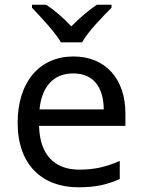

<svg xmlns="http://www.w3.org/2000/svg" viewBox="-20 -786 604 816"><path d="M239 -606H329C353 -651 416 -715 454 -753V-766H392C357 -743 319 -710 283 -674C250 -710 211 -743 176 -766H116V-753C152 -715 213 -651 239 -606ZM292 -546C150 -546 55 -440 55 -264C55 -85 160 10 313 10C386 10 434 -1 489 -25V-102C433 -78 385 -65 317 -65C210 -65 149 -130 146 -251H513V-304C513 -450 429 -546 292 -546ZM291 -474C380 -474 420 -412 421 -321H148C157 -417 207 -474 291 -474Z"/></svg>

Font: Noto Sans Mro
Style: Regular
Weight: 400
Designer: Monotype Design Team
Foundry: Monotype Imaging Inc.
Version: Version 2.001